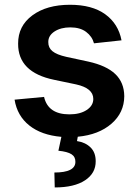

<svg xmlns="http://www.w3.org/2000/svg" viewBox="-20 -573 589 817"><path d="M497.1 -401.4 379.9 -388.7Q372.1 -418 346.4 -437.3Q320.8 -456.5 279.3 -456.5Q238.8 -456.5 211.9 -439Q185.1 -421.4 185.5 -394Q185.1 -370.1 203.1 -355.2Q221.2 -340.3 262.2 -331.1L355.5 -311Q433.1 -293.9 470.7 -257.8Q508.3 -221.7 508.8 -163.6Q508.3 -93.3 454.1 -46.4Q399.9 0.5 311 8.8L307.6 27.3Q343.3 32.7 365.2 54.2Q387.2 75.7 387.2 112.8Q387.7 164.1 341.8 194.3Q295.9 224.6 212.9 224.6L211.4 161.1Q300.3 161.1 300.8 116.2Q301.3 94.2 284.2 83.3Q267.1 72.3 228.5 68.4L241.2 9.3Q156.2 2 104.7 -39.1Q53.2 -80.1 42 -148.9L167.5 -160.6Q184.6 -86.4 275.4 -86.4Q320.8 -86.4 348.9 -105Q377 -123.5 377 -151.9Q377 -197.8 303.7 -213.9L210.4 -233.4Q56.2 -265.1 57.1 -387.2Q56.6 -462.4 117.7 -507.6Q178.7 -552.7 277.8 -552.7Q371.6 -552.7 427.5 -512.5Q483.4 -472.2 497.1 -401.4Z"/></svg>

Font: Interop SemBd
Style: Regular
Weight: 600
Designer: Rasmus Andersson, Google, Jang Haemin
Foundry: jhaemin
Version: Version 1.007